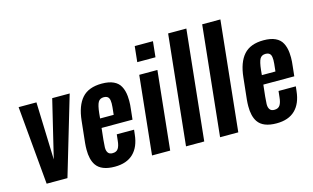

<svg xmlns="http://www.w3.org/2000/svg" viewBox="-96 -1084 2229 1367"><g transform="rotate(-15 1019.0 -401.0)"><path d="M101.1 0 49.3 -578.1H180.7L194.8 -153.8L296.9 -578.1H425.8L254.4 0Z M602.5 8.8Q502.9 8.8 465.8 -45.9Q437.5 -87.9 438 -161.1Q438 -183.6 440.4 -209L457.5 -368.2Q468.8 -477.1 517.6 -532Q566.4 -586.9 664.1 -586.9Q716.3 -586.9 750.2 -571Q784.2 -555.2 799.8 -525.4Q816.4 -495.1 820.3 -452.1Q821.8 -436 821.8 -418Q821.8 -388.7 817.4 -354.5L809.6 -282.2H581.5L572.3 -197.3Q569.3 -168 568.4 -143.6Q568.4 -141.1 568.4 -138.2Q568.4 -117.2 577.6 -103.5Q587.9 -87.9 611.8 -88.4Q640.6 -88.4 653.3 -108.2Q666 -127.9 669.4 -166L674.3 -210.4H801.8L797.9 -176.3Q788.6 -86.4 739.5 -38.8Q690.4 8.8 602.5 8.8ZM588.9 -350.1H689L694.8 -405.3Q696.3 -420.4 696.3 -432.6Q696.3 -457 690.4 -469.7Q681.6 -489.3 653.3 -489.7Q624 -489.7 611.3 -467.8Q598.6 -445.8 592.3 -386.7Z M877.9 0 938.5 -578.1H1072.3L1011.7 0ZM948.2 -668.9 960.4 -784.2H1094.7L1082.5 -668.9Z M1128.4 0 1213.4 -809.6H1347.7L1262.7 0Z M1379.4 0 1464.4 -809.6H1598.6L1513.7 0Z M1794.9 8.8Q1695.3 8.8 1658.2 -45.9Q1629.9 -87.9 1630.4 -161.1Q1630.4 -183.6 1632.8 -209L1649.9 -368.2Q1661.1 -477.1 1710 -532Q1758.8 -586.9 1856.4 -586.9Q1908.7 -586.9 1942.6 -571Q1976.6 -555.2 1992.2 -525.4Q2008.8 -495.1 2012.7 -452.1Q2014.2 -436 2014.2 -418Q2014.2 -388.7 2009.8 -354.5L2002 -282.2H1773.9L1764.6 -197.3Q1761.7 -168 1760.7 -143.6Q1760.7 -141.1 1760.7 -138.2Q1760.7 -117.2 1770 -103.5Q1780.3 -87.9 1804.2 -88.4Q1833 -88.4 1845.7 -108.2Q1858.4 -127.9 1861.8 -166L1866.7 -210.4H1994.1L1990.2 -176.3Q1981 -86.4 1931.9 -38.8Q1882.8 8.8 1794.9 8.8ZM1781.2 -350.1H1881.3L1887.2 -405.3Q1888.7 -420.4 1888.7 -432.6Q1888.7 -457 1882.8 -469.7Q1874 -489.3 1845.7 -489.7Q1816.4 -489.7 1803.7 -467.8Q1791 -445.8 1784.7 -386.7Z"/></g></svg>

Font: Oswald
Style: Medium
Weight: 500
Designer: Vernon Adams
Foundry: Vernon Adams
Version: 3.0; ttfautohint (v0.94.23-7a4d-dirty) -l 8 -r 50 -G 150 -x 